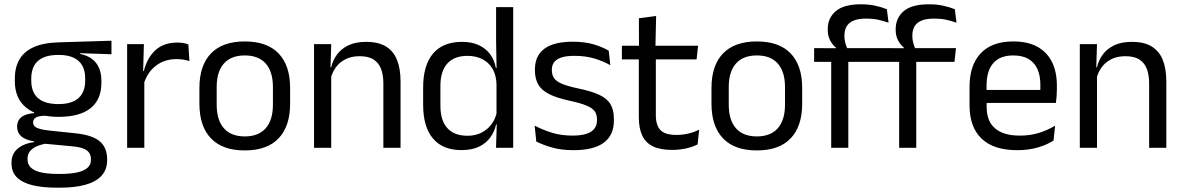

<svg xmlns="http://www.w3.org/2000/svg" viewBox="-20 -696 5571 904"><path d="M256.2 -145.8Q156.5 -145.8 103.1 -189.3Q49.8 -232.8 49.8 -314.2V-326.3Q49.8 -376.9 70.5 -414.4Q91.3 -451.9 136.8 -473.2Q182.4 -494.5 256.1 -496.6L504.8 -504.3V-440.5L357.8 -445.6L357.7 -441.8Q392.2 -434.8 414 -417.8Q435.9 -400.9 446.6 -375.3Q457.3 -349.8 457.3 -315.9V-305.2Q457.3 -227.3 406.4 -186.6Q355.4 -145.8 256.2 -145.8ZM252.6 122.9H264.2Q309.2 122.9 341.3 116.3Q373.3 109.7 390.8 95.1Q408.3 80.6 408.3 56.3V54.7Q408.3 26.5 388.2 11.7Q368.1 -3.1 319.2 -7.3L181.1 -20.1L203.9 -21Q176 -16.8 154.7 -7.9Q133.5 0.9 121.5 15.6Q109.5 30.3 109.5 52.4V53.5Q109.5 79.2 126.9 94.6Q144.3 109.9 176.4 116.4Q208.6 122.9 252.6 122.9ZM262.6 187.7H247.9Q182.2 187.7 134.2 176.4Q86.3 165 60.2 139.7Q34.1 114.4 34.1 72.2V70.2Q34.1 40.2 48.3 20.1Q62.5 0.1 86.9 -11.5Q111.2 -23.2 140.9 -27L140.6 -30.2Q99.5 -37.1 80.1 -54.2Q60.6 -71.3 60.6 -99V-99.5Q60.6 -118.3 69.2 -131.8Q77.8 -145.3 95.7 -153.3Q113.6 -161.3 141 -163.3V-173.3L233.8 -150L196.1 -151.2Q161.9 -150.7 148.9 -142.7Q135.8 -134.8 135.8 -119.7V-119.2Q135.8 -102.4 154.3 -93.9Q172.8 -85.4 217.6 -80.7L335.8 -68.4Q413.5 -60.3 449 -31.1Q484.5 -1.9 484.5 55.2V57.6Q484.5 103.2 457.5 132Q430.6 160.8 380.9 174.2Q331.3 187.7 262.6 187.7ZM255.1 -205.9Q296.8 -205.9 324.7 -218.3Q352.7 -230.7 366.9 -255.4Q381.1 -280.1 381.1 -315.8V-328Q381.1 -363.2 367.2 -387.5Q353.3 -411.9 325.9 -424.6Q298.5 -437.4 257.1 -437.4H254.1Q209 -437.4 180.9 -423.7Q152.7 -410 139.9 -385.3Q127.2 -360.6 127.2 -327.4V-316.1Q127.2 -280.2 141.3 -255.5Q155.4 -230.8 183.9 -218.3Q212.3 -205.9 255.1 -205.9Z M655.7 -298.3 637.2 -360.9 657.2 -361.9Q672.9 -424 711.9 -459.8Q750.9 -495.6 815.4 -495.6Q831.7 -495.6 844.4 -493.1Q857.1 -490.6 866.9 -487.2L871.9 -408.3Q859.7 -412.7 844.3 -415.2Q828.9 -417.7 810.7 -417.7Q755.5 -417.7 714.7 -387.1Q674 -356.6 655.7 -298.3ZM659.5 0H578.6V-488.2H657.5L653.5 -344L659.5 -338Z M1132.6 12.3Q1027.7 12.3 973.3 -44.5Q918.9 -101.2 918.9 -207.7V-281.9Q918.9 -388 973.4 -444.5Q1027.8 -500.9 1132.6 -500.9Q1237.4 -500.9 1291.6 -444.5Q1345.9 -388 1345.9 -281.9V-207.7Q1345.9 -101.2 1291.6 -44.5Q1237.4 12.3 1132.6 12.3ZM1132.6 -53.7Q1197.3 -53.7 1231.1 -92.2Q1265 -130.7 1265 -203V-286.6Q1265 -358.5 1231.2 -396.7Q1197.4 -435 1132.6 -435Q1067.8 -435 1034 -396.7Q1000.2 -358.5 1000.2 -286.6V-203Q1000.2 -130.7 1034 -92.2Q1067.8 -53.7 1132.6 -53.7Z M1865.9 0H1785V-303.7Q1785 -343 1774.2 -371.5Q1763.5 -399.9 1739.2 -415.7Q1714.8 -431.4 1673.1 -431.4Q1634.6 -431.4 1606.3 -417Q1578 -402.5 1560.5 -377.8Q1543 -353 1536 -321.5L1521.5 -378.9H1539.2Q1546.8 -412.1 1566.8 -439.3Q1586.8 -466.5 1620.6 -482.7Q1654.4 -498.9 1703.5 -498.9Q1761.7 -498.9 1797.2 -477.1Q1832.8 -455.2 1849.3 -413.8Q1865.9 -372.3 1865.9 -312.6ZM1539.5 0H1458.6V-488.2H1539.5L1535.9 -371.1L1539.5 -366.3Z M2152.4 10.7Q2064.6 10.7 2018.5 -43.9Q1972.3 -98.6 1972.3 -202.9V-283.6Q1972.3 -388.7 2018.9 -443.8Q2065.5 -498.9 2155.9 -498.9Q2200.8 -498.9 2233.9 -483.7Q2267 -468.5 2287.5 -440.9Q2308 -413.4 2314.8 -375.9H2341.6L2317.7 -301.3Q2315.8 -344.6 2298.1 -373.8Q2280.3 -403 2250.1 -418Q2220 -433 2180.8 -433Q2119.2 -433 2086.4 -397.1Q2053.6 -361.2 2053.6 -291.1V-197.8Q2053.6 -128.8 2086.2 -92.8Q2118.8 -56.8 2181.1 -56.8Q2218.2 -56.8 2246.6 -71.2Q2275.1 -85.6 2293.9 -110.8Q2312.7 -136 2319.3 -168L2339.3 -109.9H2315.7Q2308.5 -76.8 2288.8 -49.3Q2269.1 -21.8 2235.7 -5.6Q2202.3 10.7 2152.4 10.7ZM2396.3 0H2315.4L2319.1 -117.9L2317.7 -143.9V-348.1L2318.2 -365L2315.8 -503.5V-662.5H2396.3Z M2680.9 11.1Q2622 11.1 2578.1 -1.8Q2534.2 -14.6 2505 -29.7L2497.3 -104.5Q2533.9 -85.3 2577.7 -71.4Q2621.5 -57.5 2676.8 -57.5Q2733.5 -57.5 2762.1 -75.6Q2790.7 -93.7 2790.7 -129.2V-134.5Q2790.7 -157.4 2779.8 -172.5Q2768.8 -187.7 2740.9 -199.2Q2712.9 -210.7 2661.4 -221.8Q2599.9 -235.3 2564.4 -253.5Q2528.9 -271.8 2513.8 -298.9Q2498.6 -326.1 2498.6 -365.1V-369.7Q2498.6 -433.3 2543.2 -466.5Q2587.7 -499.6 2676.8 -499.6Q2734.4 -499.6 2776.7 -486.7Q2819 -473.7 2846 -457.3L2853.7 -388.9Q2820.9 -407.8 2778.9 -420.5Q2736.9 -433.1 2684.6 -433.1Q2646.6 -433.1 2623.1 -425.3Q2599.7 -417.5 2589 -403.2Q2578.3 -388.8 2578.3 -368.9V-365.1Q2578.3 -343 2589 -327.7Q2599.7 -312.3 2626.9 -301.1Q2654.1 -289.8 2702.4 -279.6Q2764.8 -266.8 2801.6 -249.5Q2838.3 -232.2 2854.4 -205.2Q2870.4 -178.3 2870.4 -136.3V-128Q2870.4 -59.1 2822.6 -24Q2774.7 11.1 2680.9 11.1Z M3144.4 9.8Q3088 9.8 3053.6 -7.2Q3019.2 -24.2 3003.5 -58.6Q2987.8 -93 2987.8 -144.6V-452.3H3067.9V-153.9Q3067.9 -105.9 3089.9 -83.3Q3111.9 -60.7 3164.1 -60.7Q3193.5 -60.7 3220.8 -67.1Q3248.1 -73.5 3271.8 -85.5L3264.6 -16.1Q3240.8 -3.9 3209.4 3Q3177.9 9.8 3144.4 9.8ZM3259.7 -416.2H2908.1V-480.8H3266.9ZM3065.9 -473.1H2988.6L2988.2 -610.1L3069.3 -620.7Z M3543.6 12.3Q3438.7 12.3 3384.3 -44.5Q3329.9 -101.2 3329.9 -207.7V-281.9Q3329.9 -388 3384.4 -444.5Q3438.8 -500.9 3543.6 -500.9Q3648.4 -500.9 3702.6 -444.5Q3756.9 -388 3756.9 -281.9V-207.7Q3756.9 -101.2 3702.6 -44.5Q3648.4 12.3 3543.6 12.3ZM3543.6 -53.7Q3608.3 -53.7 3642.1 -92.2Q3676 -130.7 3676 -203V-286.6Q3676 -358.5 3642.2 -396.7Q3608.4 -435 3543.6 -435Q3478.8 -435 3445 -396.7Q3411.2 -358.5 3411.2 -286.6V-203Q3411.2 -130.7 3445 -92.2Q3478.8 -53.7 3543.6 -53.7Z M4033.5 -675.8Q4071.1 -675.8 4100.9 -669.2Q4130.7 -662.7 4155.7 -652.6L4163.7 -589.1Q4139.2 -597.8 4114.3 -603.2Q4089.5 -608.5 4058.6 -608.5Q4021 -608.5 3998.3 -598.7Q3975.7 -588.9 3965.7 -571.1Q3955.8 -553.3 3955.8 -528.5V-526.2Q3955.8 -508.5 3960.4 -492.7Q3965 -476.8 3970.5 -464.1L3915.9 -462V-471.8Q3900.3 -484.1 3888.8 -505.4Q3877.2 -526.8 3877.2 -555.6V-558.1Q3877.2 -611.4 3915.2 -643.6Q3953.1 -675.8 4033.5 -675.8ZM3974.1 0H3893.6V-444.7H3974.1ZM4154.1 -404.8H3813.2V-469.4L3924.6 -469L3957.3 -469.4H4161.3ZM4353.3 -675.8Q4390.9 -675.8 4420.7 -669.2Q4450.6 -662.7 4475.6 -652.6L4483.6 -589.1Q4459 -597.8 4434.2 -603.2Q4409.3 -608.5 4378.5 -608.5Q4340.8 -608.5 4318.2 -598.7Q4295.5 -588.9 4285.6 -571.1Q4275.6 -553.3 4275.6 -528.5V-526.2Q4275.6 -508.5 4280.2 -492.7Q4284.8 -476.8 4290.3 -464.1L4235.8 -462V-471.8Q4220.2 -484.1 4208.6 -505.4Q4197.1 -526.8 4197.1 -555.6V-558.1Q4197.1 -611.4 4235 -643.6Q4272.9 -675.8 4353.3 -675.8ZM4294 0H4213.5V-444.7H4294ZM4473.9 -404.8H4133V-469.4L4244.4 -469L4277.1 -469.4H4481.1Z M4769.6 11.1Q4658.1 11.1 4601.5 -43.4Q4544.9 -97.8 4544.9 -199.7V-286.6Q4544.9 -389.4 4597.6 -445.1Q4650.2 -500.9 4751 -500.9Q4818.9 -500.9 4864.6 -475.7Q4910.2 -450.4 4933.2 -403.9Q4956.1 -357.4 4956.1 -293V-274.8Q4956.1 -259.1 4954.9 -243Q4953.7 -226.9 4951.5 -211.4H4877.2Q4878 -235.6 4878.2 -257.1Q4878.4 -278.6 4878.4 -296.4Q4878.4 -341 4864.1 -371.8Q4849.9 -402.6 4821.7 -418.8Q4793.4 -435 4751 -435Q4687.9 -435 4656.5 -398.5Q4625.1 -362.1 4625.1 -294.1V-247.4L4625.5 -237.5V-190.8Q4625.5 -160.4 4634.5 -135.9Q4643.5 -111.3 4662.6 -93.8Q4681.8 -76.2 4711.5 -66.8Q4741.3 -57.5 4782.7 -57.5Q4829.8 -57.5 4870.8 -70Q4911.8 -82.6 4947.9 -104.2L4940.3 -34Q4908.1 -13.5 4864.9 -1.2Q4821.8 11.1 4769.6 11.1ZM4934.4 -211.4H4587.6V-272.7H4934.4Z M5471.4 0H5390.5V-303.7Q5390.5 -343 5379.7 -371.5Q5369 -399.9 5344.7 -415.7Q5320.3 -431.4 5278.6 -431.4Q5240.1 -431.4 5211.8 -417Q5183.5 -402.5 5166 -377.8Q5148.5 -353 5141.5 -321.5L5127 -378.9H5144.7Q5152.3 -412.1 5172.3 -439.3Q5192.3 -466.5 5226.1 -482.7Q5259.9 -498.9 5309 -498.9Q5367.2 -498.9 5402.7 -477.1Q5438.3 -455.2 5454.8 -413.8Q5471.4 -372.3 5471.4 -312.6ZM5145 0H5064.1V-488.2H5145L5141.4 -371.1L5145 -366.3Z"/></svg>

Font: Anek Kannada Medium
Style: Regular
Weight: 500
Designer: Vaishnavi Murthy, Maithili Shingre (Kannada) & Yesha Goshar (Latin)
Foundry: Ek Type
Version: Version 1.003